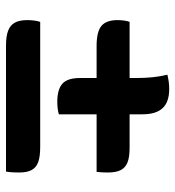

<svg xmlns="http://www.w3.org/2000/svg" viewBox="8 -642 584 640"><g transform="rotate(90 300.0 -322.0)"><path d="M229 -588Q242 -591 253 -592.5Q264 -594 277 -594Q320 -594 340.5 -572Q361 -550 361 -505Q361 -471 361 -436Q361 -401 361 -366Q361 -331 361 -296Q361 -261 361 -226Q349 -223 339.5 -222Q330 -221 319 -221Q278 -221 259 -238Q240 -255 240 -297Q240 -328 240 -359.5Q240 -391 240 -422Q240 -453 240 -484Q240 -514 237.5 -538.5Q235 -563 229 -588ZM53 -462H472Q504 -462 521.5 -455Q539 -448 547 -432.5Q555 -417 555 -389Q555 -381 554.5 -371Q554 -361 553 -352H133Q86 -352 66.5 -368Q47 -384 47 -422Q47 -432 48.5 -443.5Q50 -455 53 -462ZM53 -164H469Q502 -164 520 -157.5Q538 -151 546.5 -136Q555 -121 555 -94Q555 -85 554.5 -73.5Q554 -62 552 -50H133Q101 -50 82.5 -57Q64 -64 55.5 -79.5Q47 -95 47 -121Q47 -132 48.5 -144Q50 -156 53 -164Z"/></g></svg>

Font: Recursive Monospace Casual SemiBold
Style: Regular
Weight: 600
Version: Version 1.047